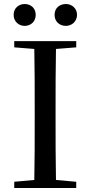

<svg xmlns="http://www.w3.org/2000/svg" viewBox="-20 -937 451 957"><path d="M103 -808C133 -808 158 -829 158 -863C158 -897 133 -917 103 -917C74 -917 48 -897 48 -863C48 -829 74 -808 103 -808ZM309 -808C336 -808 364 -829 364 -863C364 -897 336 -917 309 -917C277 -917 252 -897 252 -863C252 -829 277 -808 309 -808ZM51 -701 151 -693C153 -593 153 -493 153 -392V-339C153 -239 153 -138 151 -40L51 -31V0H360V-31L259 -40C257 -140 257 -239 257 -340V-392C257 -493 257 -593 259 -693L360 -701V-732H51Z"/></svg>

Font: Source Han Serif CN Medium
Style: Regular
Weight: 500
Designer: Ryoko NISHIZUKA 西塚涼子 (kana & ideographs); Frank Grießhammer (Latin, Greek & Cyrillic); Wenlong ZHANG 张文龙 (bopomofo); San
Foundry: Adobe
Version: Version 2.002;hotconv 1.1.0;makeotfexe 2.6.0